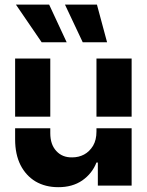

<svg xmlns="http://www.w3.org/2000/svg" viewBox="-20 -797 629 824"><path d="M229.5 6.3Q174.8 6.3 132.8 -18.1Q91.3 -43 67.9 -88.9Q44.9 -134.8 44.9 -198.7V-246.6H195.8V-225.1Q195.8 -176.8 221.7 -148.9Q247.6 -120.6 290 -121.6Q317.9 -121.6 340.8 -133.8Q363.8 -146 379.4 -171.4Q394 -196.3 394 -232.4V-246.6H544.9V-0.5H399.9V-99.6H394Q376 -52.7 333 -22.5Q290 6.8 229.5 6.3ZM44.9 -296.4V-545.9H195.8V-296.4ZM48.3 -777.3H190.9L266.1 -615.7H158.7ZM258.8 -777.3H396L439.5 -615.7H335ZM394 -296.4V-545.9H544.9V-296.4Z"/></svg>

Font: Inter Tight Stencil
Style: Bold
Weight: 700
Designer: Rasmus Andersson
Foundry: rsms
Version: Version 3.004;Glyphs 3.1.2 (3151)